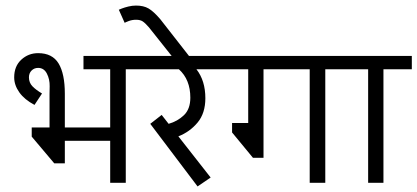

<svg xmlns="http://www.w3.org/2000/svg" viewBox="-20 -657 1500 690"><path d="M432 -408V0H376V-151H213V-70H175L94 -166V-199H158V-320Q158 -322 158.5 -347Q159 -372 148.5 -392.5Q138 -413 117 -413Q103 -413 93.5 -403.5Q84 -394 84 -379Q84 -360 96.5 -347Q109 -334 131 -321L104 -280Q68 -299 49.5 -325Q31 -351 31 -379Q31 -419 56.5 -442.5Q82 -466 117 -466Q168 -466 190.5 -429Q213 -392 213 -320V-199H376V-408H280V-456H530V-408Z M686 -408Q718 -367 718 -304Q718 -250 690 -216.5Q662 -183 621 -167L737 -19L690 13L520 -212L561 -244L586 -212Q618 -221 641 -243Q664 -265 664 -306Q664 -371 623 -408H482V-456H804V-408Z M515 -559Q502 -574 493 -580Q484 -586 469 -586Q455 -586 443 -581.5Q431 -577 428 -575L407 -622Q409 -623 418 -626.5Q427 -630 441 -633.5Q455 -637 469 -637Q496 -637 514 -626.5Q532 -616 556 -588L674 -437H612Z M1149 -408V0H1093V-408H927V-90H889L814 -181V-215H872V-408H756V-456H1247V-408Z M1358 -408V0H1303V-408H1199V-456H1460V-408Z"/></svg>

Font: Cambay Devanagari
Style: Regular
Weight: 400
Designer: Pooja Saxena
Foundry: Pooja Saxena
Version: Version 1.180;PS 001.180;hotconv 1.0.70;makeotf.lib2.5.58329